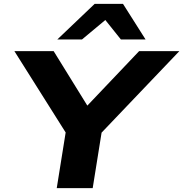

<svg xmlns="http://www.w3.org/2000/svg" viewBox="-20 -968 943 988"><path d="M272 0 330 -362 342 -248 54 -705H256L431 -422H427L696 -705H903L467 -248L515 -362L457 0ZM275 -765 467 -948H613L729 -765H602L522 -865L402 -765Z"/></svg>

Font: Nunito Sans 7pt Expanded ExtraBold
Style: Italic
Weight: 800
Width: 7
Italic angle: -9°
Designer: Vernon Adams
Foundry: Vernon Adams
Version: Version 3.101;gftools[0.9.27]